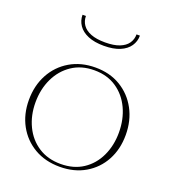

<svg xmlns="http://www.w3.org/2000/svg" viewBox="-130 -792 804 902"><g transform="rotate(20 271.5 -341.0)"><path d="M271 13Q198 13 143.5 -19Q89 -51 58.5 -106.5Q28 -162 28 -233Q28 -305 58.5 -361.5Q89 -418 144 -450.5Q199 -483 271 -483Q343 -483 397 -450.5Q451 -418 481.5 -361.5Q512 -305 512 -233Q512 -162 482 -106.5Q452 -51 397.5 -19Q343 13 271 13ZM270 -1Q335 -1 381.5 -31.5Q428 -62 453 -115Q478 -168 478 -233Q478 -299 453 -352.5Q428 -406 381.5 -437.5Q335 -469 270 -469Q206 -469 159 -437.5Q112 -406 86.5 -352.5Q61 -299 61 -233Q61 -168 86.5 -115Q112 -62 159 -31.5Q206 -1 270 -1ZM415 -695Q415 -666 399 -642.5Q383 -619 351 -605.5Q319 -592 271 -592Q224 -592 192 -605.5Q160 -619 144 -642.5Q128 -666 128 -695H145Q145 -670 158.5 -650.5Q172 -631 200 -620Q228 -609 271 -609Q315 -609 343 -620Q371 -631 384.5 -650.5Q398 -670 398 -695Z"/></g></svg>

Font: Panamera Thin
Style: Regular
Weight: 100
Designer: Bastien Sozeau
Foundry: NBR — Bastien Sozeau
Version: Version 3.003;gftools[0.9.33]